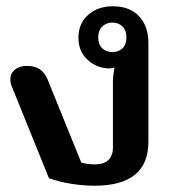

<svg xmlns="http://www.w3.org/2000/svg" viewBox="-20 -578 568 612"><path d="M136 -10 17 -304Q13 -313 13 -325Q13 -344 27.5 -356Q42 -368 66 -368Q115 -368 132 -324L239 -60Q259 -54 282 -54Q340 -54 340 -109V-320Q340 -336 345 -363Q338 -360 329 -360Q290 -360 260 -386.5Q230 -413 230 -458Q230 -503 261 -530.5Q292 -558 339 -558Q394 -558 423.5 -526Q453 -494 453 -442V-126Q453 14 281 14Q247 14 208 8Q169 2 136 -10ZM383 -459Q383 -481 370.5 -493.5Q358 -506 338 -506Q319 -506 306 -493.5Q293 -481 293 -459Q293 -436 306 -424Q319 -412 338 -412Q358 -412 370.5 -424Q383 -436 383 -459Z"/></svg>

Font: Maitree Semibold
Style: Regular
Weight: 600
Designer: CadsonDemak Team
Foundry: CadsonDemak
Version: Version 1.010